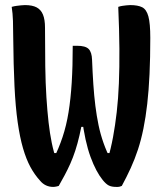

<svg xmlns="http://www.w3.org/2000/svg" viewBox="-20 -727 640 755"><path d="M26 -700Q37 -703 45.5 -704Q54 -705 62.5 -706Q71 -707 78 -707Q107 -707 124 -698Q141 -689 149 -669.5Q157 -650 157 -618Q157 -534 158 -466.5Q159 -399 162.5 -344.5Q166 -290 171 -246Q176 -202 183.5 -165.5Q191 -129 202 -98L170 -125H224L189 -99Q211 -143 226 -188Q241 -233 249.5 -285.5Q258 -338 262 -402Q266 -466 266 -547H283Q316 -547 328.5 -534.5Q341 -522 342 -492Q344 -441 347 -396Q350 -351 355 -311Q360 -271 367.5 -235Q375 -199 387 -165Q399 -131 416 -98L376 -125H439L403 -98Q416 -142 424.5 -188Q433 -234 439 -286Q445 -338 447.5 -399.5Q450 -461 449.5 -535Q449 -609 445 -700Q454 -703 461.5 -704Q469 -705 477 -706Q485 -707 492 -707Q522 -707 539 -698.5Q556 -690 563.5 -662.5Q571 -635 571 -578Q571 -500 568 -435.5Q565 -371 559 -318.5Q553 -266 544 -221.5Q535 -177 522.5 -139Q510 -101 494 -66Q478 -31 459 4Q456 5 453.5 6Q451 7 448.5 7.5Q446 8 443 8Q440 8 437 8Q419 8 408 2.5Q397 -3 384 -19Q371 -35 359 -57.5Q347 -80 336 -110Q325 -140 316.5 -178.5Q308 -217 302 -266L331 -228H275L307 -266Q300 -227 292.5 -194.5Q285 -162 276 -134.5Q267 -107 256.5 -83.5Q246 -60 234.5 -38.5Q223 -17 211 4Q208 5 204 6Q200 7 196 7.5Q192 8 189 8Q174 8 161 2Q148 -4 138 -16Q116 -40 99.5 -70.5Q83 -101 70.5 -144Q58 -187 49.5 -246.5Q41 -306 37 -388Q33 -470 32 -579Q32 -614 31 -644.5Q30 -675 26 -700Z"/></svg>

Font: Recursive Monospace Casual SemiBold
Style: Regular
Weight: 600
Version: Version 1.047